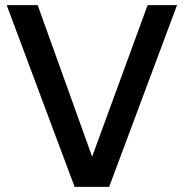

<svg xmlns="http://www.w3.org/2000/svg" viewBox="-20 -724 712 744"><path d="M269 0 6 -704H126L337 -117L552 -704H666L403 0Z"/></svg>

Font: Prodigy Sans Medium
Style: Regular
Weight: 500
Designer: Wei Huang
Foundry: Wei Huang
Version: Version 1.003; ttfautohint (v1.8.3)